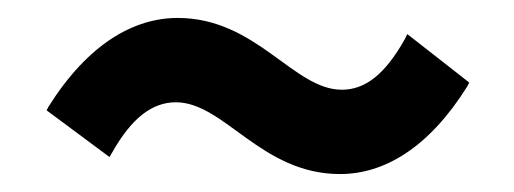

<svg xmlns="http://www.w3.org/2000/svg" viewBox="-20 -442 573 214"><path d="M105 -272C127 -311 150 -328 176 -328C230 -328 271 -248 359 -248C408 -248 458 -277 501 -346L503 -350L434 -404L431 -398C409 -359 387 -342 361 -342C307 -342 266 -422 178 -422C129 -422 78 -393 34 -323L32 -319L102 -267Z"/></svg>

Font: Falling Sky
Style: Med
Weight: 500
Designer: Paul D. Hunt
Foundry: Adobe Systems Incorporated
Version: Version 1.02